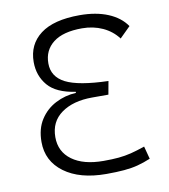

<svg xmlns="http://www.w3.org/2000/svg" viewBox="-81 -772 747 850"><g transform="rotate(-10 293.0 -346.5)"><path d="M333.5 -703.1Q407.2 -703.1 461.2 -680.7Q515.1 -658.2 543 -617.2L495.1 -569.8Q468.3 -605.5 426.3 -624.8Q384.3 -644 334 -644Q248.5 -644 204.6 -609.9Q160.6 -575.7 160.6 -516.6Q160.6 -456.5 218 -427.2Q275.4 -397.9 409.2 -394L398.4 -334.5H325.2Q239.7 -334.5 187 -296.9Q134.3 -259.3 134.3 -189.5Q134.3 -124 185.5 -86.7Q236.8 -49.3 326.7 -49.3Q366.2 -49.3 395 -52Q423.8 -54.7 451.2 -61.5Q478.5 -68.4 514.2 -80.6L529.3 -23.4Q499 -10.7 470.9 -3.4Q442.9 3.9 409.2 6.8Q375.5 9.8 329.1 9.8Q210 9.8 140.1 -41.7Q70.3 -93.3 70.3 -179.2Q70.3 -238.8 96.7 -279.5Q123 -320.3 166 -342.5Q209 -364.7 258.3 -367.2V-372.1Q172.4 -384.3 135 -428.2Q97.7 -472.2 97.7 -533.7Q97.7 -612.8 157.2 -658Q216.8 -703.1 333.5 -703.1Z"/></g></svg>

Font: Caskaydia Cove Light
Style: Regular
Weight: 300
Monospace: yes
Designer: Aaron Bell
Foundry: Saja Typeworks
Version: Version 4.300; ttfautohint (v1.8.3)